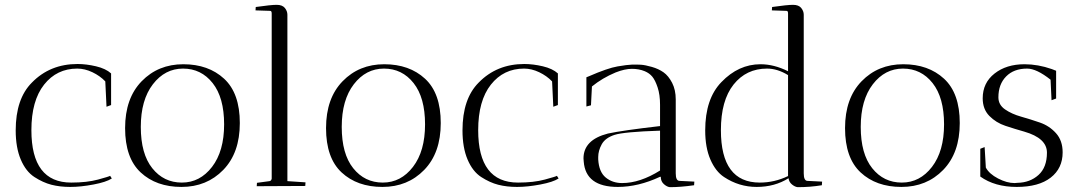

<svg xmlns="http://www.w3.org/2000/svg" viewBox="-20 -770 4460 795"><path d="M300 -486Q215 -486 162.5 -419.5Q110 -353 110 -231Q110 -14 275 -14Q340 -14 386 -26.5Q432 -39 436 -42L443 -31Q420 -16 367 -6Q314 4 271 4Q228 4 193 -5Q158 -14 122.5 -37Q87 -60 66 -109.5Q45 -159 45 -230Q45 -361 112 -428Q187 -505 301 -505Q337 -505 377.5 -495.5Q418 -486 440 -466V-335L421 -328L416 -433Q394 -456 362.5 -471Q331 -486 300 -486Z M731.5 4Q627 4 562.5 -56Q498 -116 498 -239.5Q498 -363 566.5 -433.5Q635 -504 739 -504Q843 -504 908 -444Q973 -384 973 -260.5Q973 -137 904.5 -66.5Q836 4 731.5 4ZM738 -486Q663 -486 613 -421Q563 -356 563 -244.5Q563 -133 610.5 -73.5Q658 -14 733 -14Q808 -14 858 -79Q908 -144 908 -255Q908 -366 860.5 -426Q813 -486 738 -486Z M1043 1 1044 -13 1096 -20Q1103 -21 1105 -30V-714Q1105 -725 1099 -725L1038 -727L1039 -741Q1102 -750 1125.5 -750Q1149 -750 1159.5 -737Q1170 -724 1170 -709V-20L1245 -15Q1245 -14 1244 0Z M1563.5 4Q1459 4 1394.5 -56Q1330 -116 1330 -239.5Q1330 -363 1398.5 -433.5Q1467 -504 1571 -504Q1675 -504 1740 -444Q1805 -384 1805 -260.5Q1805 -137 1736.5 -66.5Q1668 4 1563.5 4ZM1570 -486Q1495 -486 1445 -421Q1395 -356 1395 -244.5Q1395 -133 1442.5 -73.5Q1490 -14 1565 -14Q1640 -14 1690 -79Q1740 -144 1740 -255Q1740 -366 1692.5 -426Q1645 -486 1570 -486Z M2150 -486Q2065 -486 2012.5 -419.5Q1960 -353 1960 -231Q1960 -14 2125 -14Q2190 -14 2236 -26.5Q2282 -39 2286 -42L2293 -31Q2270 -16 2217 -6Q2164 4 2121 4Q2078 4 2043 -5Q2008 -14 1972.5 -37Q1937 -60 1916 -109.5Q1895 -159 1895 -230Q1895 -361 1962 -428Q2037 -505 2151 -505Q2187 -505 2227.5 -495.5Q2268 -486 2290 -466V-335L2271 -328L2266 -433Q2244 -456 2212.5 -471Q2181 -486 2150 -486Z M2716 -38H2713Q2623 4 2538 4Q2405 4 2397 -101Q2396 -108 2396 -114Q2396 -191 2497 -217Q2557 -230 2713 -248V-336Q2713 -378 2703 -408Q2693 -438 2681 -452.5Q2669 -467 2650 -475Q2626 -485 2596.5 -485Q2567 -485 2529 -470Q2474 -447 2431 -412L2427 -334L2408 -329V-450L2418 -454Q2496 -488 2537 -495Q2578 -502 2597 -502.5Q2616 -503 2633.5 -502Q2651 -501 2679 -493Q2707 -485 2727.5 -470.5Q2748 -456 2763 -427Q2778 -398 2778 -358V-52Q2778 -21 2794 -21L2855 -18L2854 -3Q2798 5 2754 5Q2742 4 2729 -7.5Q2716 -19 2716 -38ZM2556 -12Q2630 -12 2713 -64V-229Q2563 -224 2524.5 -211.5Q2486 -199 2471.5 -172.5Q2457 -146 2457 -120Q2457 -115 2457 -110Q2460 -58 2488 -35Q2516 -12 2556 -12Z M3308 -709V-52Q3308 -21 3324 -21L3384 -18L3383 -3Q3335 5 3283 5Q3272 4 3259.5 -6Q3247 -16 3245 -32Q3188 4 3113 4Q3040 4 2978 -37Q2943 -60 2921.5 -109.5Q2900 -159 2900 -230Q2900 -361 2967 -430Q3038 -504 3129 -504Q3185 -504 3243 -475V-714Q3243 -725 3237 -725L3176 -727L3177 -741Q3240 -750 3263.5 -750Q3287 -750 3297.5 -737Q3308 -724 3308 -709ZM3126 -14Q3187 -14 3243 -41V-459Q3199 -486 3156 -486Q3070 -486 3017.5 -420Q2965 -354 2965 -231Q2965 -14 3126 -14Z M3712.5 4Q3608 4 3543.5 -56Q3479 -116 3479 -239.5Q3479 -363 3547.5 -433.5Q3616 -504 3720 -504Q3824 -504 3889 -444Q3954 -384 3954 -260.5Q3954 -137 3885.5 -66.5Q3817 4 3712.5 4ZM3719 -486Q3644 -486 3594 -421Q3544 -356 3544 -244.5Q3544 -133 3591.5 -73.5Q3639 -14 3714 -14Q3789 -14 3839 -79Q3889 -144 3889 -255Q3889 -366 3841.5 -426Q3794 -486 3719 -486Z M4181 -12Q4187 -12 4193 -13Q4245 -14 4280 -45.5Q4315 -77 4315 -138Q4315 -198 4221 -225Q4182 -236 4143 -249Q4104 -262 4076.5 -290Q4049 -318 4049 -363Q4049 -427 4098 -465.5Q4147 -504 4222 -504Q4278 -504 4335 -484L4353 -477V-362L4334 -355L4330 -440Q4272 -486 4233 -486Q4178 -486 4146 -453.5Q4114 -421 4114 -367Q4114 -336 4141.5 -317Q4169 -298 4208 -287Q4247 -276 4286 -262.5Q4325 -249 4352.5 -218.5Q4380 -188 4380 -139Q4380 -73 4330.5 -34.5Q4281 4 4190 4Q4099 4 4039 -39V-154L4057 -161L4062 -76Q4076 -50 4112.5 -31Q4149 -12 4181 -12Z"/></svg>

Font: Antic Didone
Style: Regular
Weight: 400
Designer: Santiago Orozco
Foundry: Santiago Orozco
Version: Version 2.000